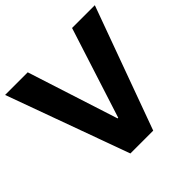

<svg xmlns="http://www.w3.org/2000/svg" viewBox="-183 -894 1066 1066"><g transform="rotate(-45 349.5 -361.0)"><path d="M346.7 -188 174.8 -721.7H-2.9L259.3 0H438.5L701.7 -721.7H522.9L351.6 -188Z"/></g></svg>

Font: Estedad ExtraBold
Style: Regular
Weight: 800
Designer: Amin Abedi
Version: Version 7.3